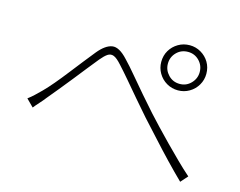

<svg xmlns="http://www.w3.org/2000/svg" viewBox="-94 -841 1187 950"><g transform="rotate(15 500.0 -365.5)"><path d="M60 -236Q76 -248 90.5 -261.5Q105 -275 123 -293Q145 -315 171.5 -346.5Q198 -378 226 -414Q254 -450 280.5 -483.5Q307 -517 328 -543Q365 -588 399.5 -593.5Q434 -599 479 -550Q506 -522 538.5 -483Q571 -444 606.5 -403Q642 -362 675 -325Q697 -301 727 -269Q757 -237 791.5 -202Q826 -167 861.5 -132Q897 -97 929 -69L897 -33Q858 -71 814.5 -116.5Q771 -162 729 -208.5Q687 -255 650 -295Q617 -332 581.5 -374Q546 -416 514 -453.5Q482 -491 459 -516Q435 -543 418.5 -549.5Q402 -556 387 -546Q372 -536 353 -513Q333 -489 307.5 -456.5Q282 -424 254 -389Q226 -354 199.5 -321.5Q173 -289 152 -264Q139 -247 123 -229.5Q107 -212 97 -199ZM687 -582Q687 -549 710.5 -524.5Q734 -500 769 -500Q803 -500 826.5 -524.5Q850 -549 850 -582Q850 -616 826.5 -640Q803 -664 769 -664Q734 -664 710.5 -640Q687 -616 687 -582ZM653 -582Q653 -615 668.5 -641Q684 -667 710.5 -682.5Q737 -698 769 -698Q800 -698 826.5 -682.5Q853 -667 868.5 -641Q884 -615 884 -582Q884 -551 868.5 -524.5Q853 -498 826.5 -482.5Q800 -467 769 -467Q737 -467 710.5 -482.5Q684 -498 668.5 -524.5Q653 -551 653 -582Z"/></g></svg>

Font: Noto Sans SC ExtraLight
Style: Regular
Weight: 250
Designer: Ryoko NISHIZUKA 西塚涼子 (kana, bopomofo & ideographs); Paul D. Hunt (Latin, Greek & Cyrillic); Sandoll Communications 산돌커뮤니
Foundry: Adobe
Version: Version 2.004-H2;hotconv 1.0.118;makeotfexe 2.5.65603